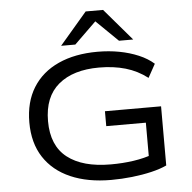

<svg xmlns="http://www.w3.org/2000/svg" viewBox="-61 -1006 1077 1077"><g transform="rotate(-5 477.0 -468.0)"><path d="M522 9Q390 9 293.5 -33Q197 -75 144.5 -155.5Q92 -236 92 -352Q92 -467 142.5 -548Q193 -629 286.5 -671.5Q380 -714 507 -714Q572 -714 630 -703Q688 -692 737.5 -671Q787 -650 822 -619L780 -543Q724 -586 657 -605.5Q590 -625 508 -625Q362 -625 279.5 -556Q197 -487 197 -350Q197 -212 283 -145Q369 -78 527 -78Q595 -78 656 -87Q717 -96 768 -115L743 -82V-294H520V-378H836V-45Q800 -28 749 -16Q698 -4 639.5 2.5Q581 9 522 9ZM307 -765 461 -945H559L713 -765H633L510 -885L387 -765Z"/></g></svg>

Font: Nunito Sans 7pt Expanded
Style: Regular
Weight: 400
Width: 7
Designer: Vernon Adams
Foundry: Vernon Adams
Version: Version 3.101;gftools[0.9.27]